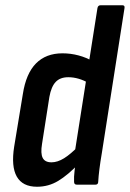

<svg xmlns="http://www.w3.org/2000/svg" viewBox="-20 -703 494 731"><path d="M121 8Q66 8 44 -30.5Q22 -69 34 -145L67 -345Q79 -423 117 -461.5Q155 -500 218 -500Q249 -500 279 -492Q309 -484 332 -470L319 -386Q279 -409 240 -409Q209 -409 192 -391Q175 -373 168 -334L140 -155Q134 -119 142.5 -102Q151 -85 176 -85Q199 -85 224 -100.5Q249 -116 280 -148V-80Q239 -37 202 -14.5Q165 8 121 8ZM272 0Q262 0 262 -11Q261 -29 264 -53.5Q267 -78 269 -95L265 -125L351 -672Q353 -683 363 -683H446Q456 -683 454 -672L368 -122Q362 -87 358.5 -59Q355 -31 354 -12Q354 0 344 0Z"/></svg>

Font: Sofia Sans Condensed
Style: Bold Italic
Weight: 700
Italic angle: -9°
Version: Version 4.100